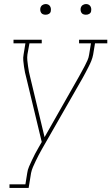

<svg xmlns="http://www.w3.org/2000/svg" viewBox="-20 -727 552 952"><path d="M27 205V187H106L115 131Q117 115 124 99Q131 83 138.5 67Q146 51 154 35.5Q162 20 171 5L187 -23L111 -339Q107 -353 104 -367.5Q101 -382 99 -396.5Q97 -411 95.5 -426Q94 -441 97 -457L106 -512H47V-530H187V-512H126L116 -457Q114 -442 115.5 -427.5Q117 -413 119 -399Q121 -385 123.5 -371Q126 -357 130 -343L201 -47L372 -348Q379 -361 386.5 -374.5Q394 -388 401 -401.5Q408 -415 414 -428.5Q420 -442 422 -457L431 -512H372V-530H512V-512H451L442 -457Q439 -441 433 -426Q427 -411 419.5 -396.5Q412 -382 404.5 -367.5Q397 -353 389 -339L187 14Q179 28 171.5 42.5Q164 57 157 71.5Q150 86 143.5 101Q137 116 134 131L122 205ZM406 -654Q400 -654 394 -656Q388 -658 384.5 -663Q381 -668 380 -674Q379 -680 380 -686Q381 -691 383.5 -695Q386 -699 389.5 -701.5Q393 -704 397.5 -705.5Q402 -707 406 -707Q413 -707 418.5 -704.5Q424 -702 427.5 -697Q431 -692 432 -686Q433 -680 432 -674Q432 -669 429.5 -665Q427 -661 423 -658.5Q419 -656 415 -655Q411 -654 406 -654ZM206 -654Q200 -654 194 -656Q188 -658 184.5 -663Q181 -668 180 -674Q179 -680 180 -686Q181 -691 183.5 -695Q186 -699 189.5 -701.5Q193 -704 197.5 -705.5Q202 -707 206 -707Q213 -707 218.5 -704.5Q224 -702 227.5 -697Q231 -692 232 -686Q233 -680 232 -674Q232 -669 229.5 -665Q227 -661 223 -658.5Q219 -656 215 -655Q211 -654 206 -654Z"/></svg>

Font: Iosevka Curly Slab ThObl
Style: Regular
Weight: 100
Italic angle: -9°
Monospace: yes
Designer: Belleve Invis
Foundry: Belleve Invis
Version: Version 11.0.0; ttfautohint (v1.8.3)